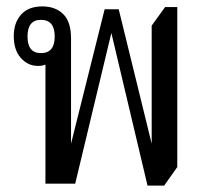

<svg xmlns="http://www.w3.org/2000/svg" viewBox="-20 -574 651 600"><path d="M441 6 328 -471 215 0H122V-372Q112 -368 99 -368Q67 -368 45 -393Q23 -418 23 -461Q23 -503 46 -528.5Q69 -554 112 -554Q153 -554 177.5 -530Q202 -506 202 -454V-125L307 -545H351L454 -125V-494L496 -552H534V-52L493 6ZM108 -408Q151 -408 151 -460Q151 -512 108 -512Q66 -512 66 -460Q66 -408 108 -408Z"/></svg>

Font: Noto Serif Thai Condensed
Style: Regular
Weight: 400
Width: 3
Designer: Monotype Design Team
Foundry: Monotype Imaging Inc.
Version: Version 2.002; ttfautohint (v1.8.4.7-5d5b)